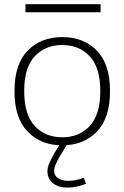

<svg xmlns="http://www.w3.org/2000/svg" viewBox="-20 -666 575 887"><path d="M444.8 -646.5V-609.4H97.7V-646.5ZM367.2 155.3 377.4 183.1Q331.1 200.7 291.5 200.7Q249.5 200.7 224.4 180.2Q199.2 159.7 199.2 125.5Q199.2 106.4 208.7 85.4Q218.3 64.5 231.9 40.5L256.8 0V-5.9L289.6 -1L290.5 0L256.3 56.6Q230 100.1 230 122.6Q230 144.5 247.6 157Q265.1 169.4 295.4 169.4Q330.1 169.4 367.2 155.3ZM267.6 -494.6Q366.2 -494.6 427.2 -432.4Q488.3 -370.1 488.3 -245.1Q488.3 -120.1 427 -57.4Q365.7 5.4 267.6 5.4Q169.4 5.4 108.2 -57.4Q46.9 -120.1 46.9 -245.1Q46.9 -370.1 108.2 -432.4Q169.4 -494.6 267.6 -494.6ZM267.6 -458Q189.5 -458 140.6 -406Q91.8 -354 91.8 -245.1Q91.8 -136.2 140.6 -84Q189.5 -31.7 267.6 -31.7Q345.7 -31.7 394.5 -84Q443.4 -136.2 443.4 -245.1Q443.4 -354 394.5 -406Q345.7 -458 267.6 -458Z"/></svg>

Font: Estedad-FD ExtraLight
Style: Regular
Weight: 200
Designer: Amin Abedi
Version: Version 7.3